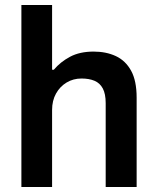

<svg xmlns="http://www.w3.org/2000/svg" viewBox="-20 -743 624 763"><path d="M65 0V-723H187V-466H194Q220 -497 258.5 -517.5Q297 -538 352 -538Q402 -538 440.5 -520Q479 -502 501 -462Q523 -422 523 -355V0H400V-333Q400 -370 388.5 -391.5Q377 -413 355.5 -422Q334 -431 304 -431Q271 -431 244.5 -415Q218 -399 202.5 -371Q187 -343 187 -306V0Z"/></svg>

Font: Archivo Variable SemiBold
Style: Regular
Weight: 600
Designer: Hector Gatti
Foundry: Omnibus-Type
Version: Version 2.001